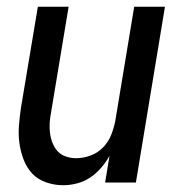

<svg xmlns="http://www.w3.org/2000/svg" viewBox="-20 -540 540 568"><path d="M167 8Q141 8 116.5 -0.5Q92 -9 75.5 -26.5Q59 -44 50 -67.5Q41 -91 37.5 -116Q34 -141 36 -167.5Q38 -194 42 -221L92 -520H183L131 -207Q128 -192 127 -176.5Q126 -161 128 -146Q130 -131 135.5 -117Q141 -103 150.5 -92.5Q160 -82 175 -77Q190 -72 205 -72Q226 -72 247 -79.5Q268 -87 284 -103Q300 -119 308.5 -140Q317 -161 321 -182L377 -520H468L382 0H291L304 -79Q294 -61 279.5 -44Q265 -27 247 -15Q229 -3 208 2.5Q187 8 167 8Z"/></svg>

Font: Iosevka Term Curly Md Obl
Style: Regular
Weight: 500
Italic angle: -9°
Designer: Belleve Invis
Foundry: Belleve Invis
Version: Version 32.3.0